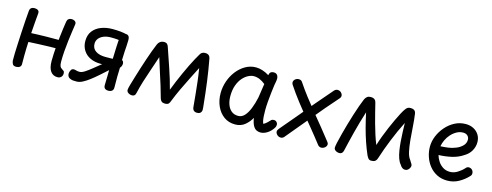

<svg xmlns="http://www.w3.org/2000/svg" viewBox="-23 -1151 4505 1759"><g transform="rotate(15 2229.5 -271.0)"><path d="M516 9Q474 9 450.5 -23.5Q427 -56 427 -122Q427 -152 429 -190.5Q431 -229 434.5 -271Q438 -313 443 -355Q448 -397 453 -435Q458 -473 463 -503Q466 -521 477 -530Q488 -539 505 -539Q518 -539 529 -534.5Q540 -530 546 -521Q552 -512 549 -497Q545 -470 539 -429Q533 -388 527 -339Q521 -290 517 -238.5Q513 -187 513 -139Q513 -109 519 -95Q525 -81 537 -75Q549 -67 556.5 -61Q564 -55 564 -38Q564 -17 551 -4Q538 9 516 9ZM127 15Q102 15 93.5 1Q85 -13 83 -32Q82 -59 83.5 -102.5Q85 -146 87.5 -198.5Q90 -251 93 -306.5Q96 -362 99.5 -414.5Q103 -467 107 -510Q109 -530 121 -539Q133 -548 152 -548Q172 -548 185 -539Q198 -530 196 -509Q193 -475 188.5 -423.5Q184 -372 180 -308.5Q176 -245 174 -173Q172 -101 173 -26Q174 -5 160.5 5Q147 15 127 15ZM133 -231Q119 -231 112.5 -236.5Q106 -242 105 -251Q104 -260 104 -269Q104 -283 110.5 -296.5Q117 -310 130 -314Q141 -317 169.5 -318.5Q198 -320 237 -321.5Q276 -323 319 -323.5Q362 -324 403 -324Q444 -324 475 -324Q491 -323 501.5 -313Q512 -303 512 -286Q512 -265 502 -254.5Q492 -244 474 -244Q427 -244 375 -242.5Q323 -241 275 -239Q227 -237 189.5 -235Q152 -233 133 -231Z M697 2Q676 2 662.5 1Q649 0 632 -8Q616 -16 610.5 -32.5Q605 -49 612 -71Q619 -91 629.5 -96Q640 -101 652 -99Q663 -97 672.5 -94Q682 -91 701 -91Q720 -91 747.5 -108.5Q775 -126 809 -153.5Q843 -181 882 -212.5Q921 -244 963 -272Q965 -343 967.5 -400Q970 -457 974 -488Q977 -502 981.5 -513Q986 -524 994.5 -530Q1003 -536 1018 -536Q1038 -536 1047.5 -524.5Q1057 -513 1057 -487Q1057 -463 1055 -435Q1053 -407 1051 -373Q1049 -339 1048 -295Q1056 -294 1060.5 -284.5Q1065 -275 1065 -264Q1065 -255 1060.5 -242.5Q1056 -230 1048 -224Q1046 -180 1045.5 -135.5Q1045 -91 1046 -38Q1047 -14 1034 -3Q1021 8 1000 8Q977 8 965.5 -2.5Q954 -13 955 -37Q957 -87 957 -117Q957 -147 958 -176Q921 -143 885.5 -111.5Q850 -80 816.5 -54.5Q783 -29 753 -13.5Q723 2 697 2ZM867 -212Q810 -212 767.5 -232.5Q725 -253 701.5 -291Q678 -329 678 -378Q678 -435 706.5 -472.5Q735 -510 783.5 -529Q832 -548 891 -548Q933 -548 968 -544.5Q1003 -541 1031 -533L1021 -453Q987 -465 959 -467.5Q931 -470 896 -470Q858 -470 828.5 -458Q799 -446 782.5 -425Q766 -404 766 -376Q766 -330 801.5 -307Q837 -284 891 -284Q919 -284 951.5 -284.5Q984 -285 998 -292L1017 -239Q1000 -227 974 -221.5Q948 -216 920 -214.5Q892 -213 867 -212Z M1220 -7Q1208 -7 1196 -11.5Q1184 -16 1176 -24.5Q1168 -33 1168 -45Q1168 -52 1171 -65.5Q1174 -79 1178 -93Q1189 -130 1202 -174Q1215 -218 1230 -264.5Q1245 -311 1260 -356.5Q1275 -402 1290.5 -443.5Q1306 -485 1320 -518Q1328 -536 1343 -546Q1358 -556 1377 -556Q1398 -556 1408.5 -545.5Q1419 -535 1425 -512Q1437 -476 1452.5 -431.5Q1468 -387 1484.5 -338Q1501 -289 1516 -240Q1531 -191 1542 -147Q1557 -187 1576 -232Q1595 -277 1615 -321.5Q1635 -366 1654.5 -405.5Q1674 -445 1690.5 -475.5Q1707 -506 1717 -522Q1725 -539 1737 -547.5Q1749 -556 1768 -556Q1789 -556 1802 -546Q1815 -536 1819 -510Q1837 -415 1851 -311Q1865 -207 1876 -96Q1878 -80 1879 -66.5Q1880 -53 1880 -46Q1880 -38 1876 -28.5Q1872 -19 1862.5 -13Q1853 -7 1836 -7Q1794 -7 1791 -53Q1786 -107 1780.5 -163.5Q1775 -220 1768 -281Q1761 -342 1750 -408Q1722 -353 1692 -294Q1662 -235 1633.5 -174.5Q1605 -114 1580 -51Q1570 -23 1558 -17.5Q1546 -12 1532 -12Q1510 -12 1498.5 -21.5Q1487 -31 1482 -49Q1467 -105 1449.5 -161.5Q1432 -218 1412 -279Q1392 -340 1371 -410Q1348 -340 1326 -277Q1304 -214 1286 -156Q1268 -98 1255 -41Q1252 -23 1243 -15Q1234 -7 1220 -7Z M2443 17Q2424 17 2406 8.5Q2388 0 2374 -24.5Q2360 -49 2352 -97Q2330 -56 2292.5 -25Q2255 6 2200 6Q2139 6 2094 -26.5Q2049 -59 2024 -114.5Q1999 -170 1999 -238Q1999 -295 2018 -350.5Q2037 -406 2071.5 -450.5Q2106 -495 2152.5 -522Q2199 -549 2253 -549Q2282 -549 2314 -539Q2346 -529 2378 -509Q2381 -529 2392 -538Q2403 -547 2421 -547Q2438 -547 2447.5 -539.5Q2457 -532 2461 -521Q2465 -510 2465 -497Q2465 -488 2463.5 -478Q2462 -468 2460 -458Q2458 -448 2456 -437Q2452 -407 2446.5 -362Q2441 -317 2437.5 -271.5Q2434 -226 2434 -194Q2434 -161 2435.5 -136Q2437 -111 2440.5 -94Q2444 -77 2450 -66Q2468 -76 2483.5 -90.5Q2499 -105 2506 -113Q2512 -121 2519.5 -123.5Q2527 -126 2534 -126Q2551 -126 2561.5 -115Q2572 -104 2572 -90Q2572 -83 2569.5 -74.5Q2567 -66 2563 -60Q2539 -23 2507 -3Q2475 17 2443 17ZM2208 -77Q2242 -77 2267.5 -105Q2293 -133 2312 -180.5Q2331 -228 2344 -288L2364 -421Q2337 -443 2310 -454.5Q2283 -466 2254 -466Q2230 -466 2202 -452Q2174 -438 2149 -409.5Q2124 -381 2108 -337Q2092 -293 2092 -234Q2092 -191 2104.5 -155.5Q2117 -120 2142.5 -98.5Q2168 -77 2208 -77Z M2635 14Q2622 14 2611 7.5Q2600 1 2593 -9.5Q2586 -20 2586 -31Q2586 -38 2589.5 -44.5Q2593 -51 2598 -58Q2660 -130 2726.5 -210Q2793 -290 2861.5 -371.5Q2930 -453 2997 -529Q3004 -536 3011.5 -539.5Q3019 -543 3026 -543Q3040 -544 3051 -537.5Q3062 -531 3069 -520.5Q3076 -510 3076 -499Q3076 -492 3072.5 -484.5Q3069 -477 3063 -471Q2961 -356 2862.5 -236Q2764 -116 2666 0Q2659 8 2651 11Q2643 14 2635 14ZM3017 7Q3009 7 3000.5 3Q2992 -1 2987 -7Q2961 -41 2933.5 -75Q2906 -109 2879 -142.5Q2852 -176 2824.5 -209Q2797 -242 2770 -275.5Q2743 -309 2716.5 -343Q2690 -377 2665 -412Q2640 -447 2616 -483Q2610 -494 2610 -504Q2610 -513 2614.5 -521Q2619 -529 2626 -534.5Q2633 -540 2641.5 -543Q2650 -546 2659 -546Q2671 -546 2680 -541Q2689 -536 2695 -525Q2731 -471 2776.5 -411.5Q2822 -352 2871.5 -291.5Q2921 -231 2968.5 -173Q3016 -115 3055 -64Q3061 -57 3064.5 -50.5Q3068 -44 3068 -36Q3068 -25 3060.5 -15Q3053 -5 3041.5 1Q3030 7 3017 7Z M3191 12Q3179 12 3167 7.5Q3155 3 3147 -5.5Q3139 -14 3139 -26Q3139 -33 3141 -45.5Q3143 -58 3146 -72Q3155 -112 3167.5 -160Q3180 -208 3194.5 -258.5Q3209 -309 3224.5 -358Q3240 -407 3255 -449.5Q3270 -492 3283 -522Q3291 -539 3304 -549Q3317 -559 3339 -559Q3360 -559 3373.5 -549Q3387 -539 3392 -515Q3401 -479 3412.5 -432.5Q3424 -386 3438 -335.5Q3452 -285 3467.5 -236.5Q3483 -188 3500 -147Q3512 -187 3529 -232.5Q3546 -278 3565.5 -323.5Q3585 -369 3604 -409.5Q3623 -450 3639.5 -481Q3656 -512 3667 -527Q3678 -543 3688.5 -549.5Q3699 -556 3717 -556Q3738 -556 3751.5 -546.5Q3765 -537 3768 -515Q3776 -458 3780 -394.5Q3784 -331 3789.5 -272Q3795 -213 3805 -166.5Q3815 -120 3834 -97Q3841 -84 3847 -75.5Q3853 -67 3856.5 -60.5Q3860 -54 3860 -44Q3860 -36 3854 -24.5Q3848 -13 3837.5 -4.5Q3827 4 3811 4Q3798 4 3785.5 -4.5Q3773 -13 3762 -32Q3746 -50 3735 -81Q3724 -112 3717.5 -152Q3711 -192 3707.5 -236Q3704 -280 3702.5 -325Q3701 -370 3700 -410Q3676 -363 3655 -316Q3634 -269 3615 -222Q3596 -175 3579 -128.5Q3562 -82 3547 -35Q3541 -16 3531.5 -8Q3522 0 3511.5 2Q3501 4 3491 4Q3473 4 3463.5 -7.5Q3454 -19 3446 -36Q3423 -89 3402.5 -148.5Q3382 -208 3364.5 -274.5Q3347 -341 3332 -412Q3315 -360 3300 -307Q3285 -254 3272 -203.5Q3259 -153 3248 -107Q3237 -61 3228 -22Q3224 -4 3214.5 4Q3205 12 3191 12Z M4210 0Q4155 0 4112 -22Q4069 -44 4039 -81.5Q4009 -119 3993.5 -165.5Q3978 -212 3978 -260Q3978 -311 3998.5 -361Q4019 -411 4055.5 -453Q4092 -495 4140 -520Q4188 -545 4243 -545Q4286 -545 4318.5 -527.5Q4351 -510 4369.5 -480Q4388 -450 4388 -410Q4388 -368 4367 -330.5Q4346 -293 4308 -270Q4257 -235 4196.5 -221.5Q4136 -208 4074 -206Q4082 -177 4100 -149Q4118 -121 4146.5 -102.5Q4175 -84 4214 -84Q4251 -84 4285.5 -105.5Q4320 -127 4345 -155Q4351 -163 4358.5 -166Q4366 -169 4373 -169Q4385 -169 4395 -163Q4405 -157 4411 -147Q4417 -137 4417 -125Q4418 -117 4415 -109.5Q4412 -102 4405 -95Q4368 -55 4318.5 -27.5Q4269 0 4210 0ZM4070 -288Q4110 -290 4144 -294.5Q4178 -299 4215 -314Q4248 -327 4273 -351.5Q4298 -376 4298 -411Q4298 -425 4291.5 -436.5Q4285 -448 4272.5 -455.5Q4260 -463 4240 -463Q4208 -463 4179 -447Q4150 -431 4127 -405.5Q4104 -380 4089.5 -349Q4075 -318 4070 -288Z"/></g></svg>

Font: Playpen Sans
Style: Regular
Weight: 400
Designer: Laura Meseguer, Veronika Burian, José Scaglione, Kostas Bartsokas, Vera Evstafieva, Tom Grace, Yorlmar Campos
Foundry: TypeTogether
Version: Version 2.000